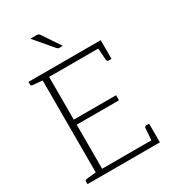

<svg xmlns="http://www.w3.org/2000/svg" viewBox="-219 -1036 1024 1148"><g transform="rotate(-30 293.0 -462.0)"><path d="M117 0V-706H538V-670H161V-375H453V-340H161V-36H539V0ZM500 -23 507 -119Q508 -123 511 -126Q514 -129 518 -129H539V-36ZM499 -683 538 -670V-577H517Q513 -577 510 -580Q507 -583 506 -587ZM130 -706 125 -670 49 -677Q45 -678 42 -680.5Q39 -683 39 -688V-706ZM39 0V-18Q39 -23 42 -26Q45 -29 49 -29L125 -37L130 0ZM178 -924H218Q229 -924 234.5 -921Q240 -918 245 -909L325 -790H301Q296 -790 292.5 -792Q289 -794 285 -798Z"/></g></svg>

Font: Aleo ExtraLight
Style: Regular
Weight: 250
Designer: Alessio Laiso
Foundry: Alessio Laiso
Version: Version 2.001;gftools[0.9.29]